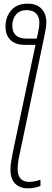

<svg xmlns="http://www.w3.org/2000/svg" viewBox="-20 -784 283 1044"><path d="M132 240Q88 240 62.5 214.5Q37 189 37 139Q37 117 41 91.5Q45 66 51 38L173 -540H117Q65 -540 37.5 -566Q10 -592 10 -640Q10 -692 41 -728Q72 -764 130 -764Q180 -764 206 -736Q232 -708 232 -665Q232 -651 230 -635.5Q228 -620 224 -601L90 39Q84 64 80 89Q76 114 76 135Q76 171 92.5 188Q109 205 137 205Q155 205 171 201.5Q187 198 200 193V227Q188 232 170 236Q152 240 132 240ZM126 -574H180L186 -603Q190 -620 192 -635Q194 -650 194 -663Q194 -692 176.5 -710.5Q159 -729 124 -729Q88 -729 67.5 -705.5Q47 -682 47 -644Q47 -574 126 -574Z"/></svg>

Font: Noto Sans Disp ExtLt
Style: Italic
Weight: 200
Italic angle: -12°
Designer: Monotype Design Team
Foundry: Monotype Imaging Inc.
Version: Version 2.000;GOOG;noto-source:20170915:90ef993387c0